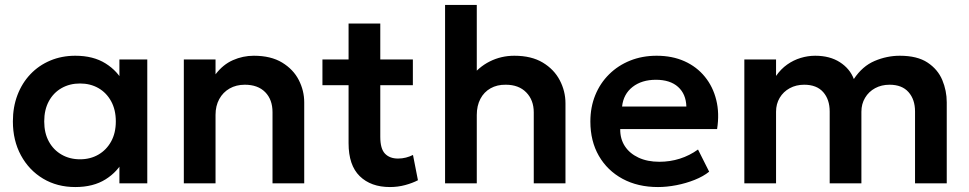

<svg xmlns="http://www.w3.org/2000/svg" viewBox="-20 -740 3910 775"><path d="M284 15Q210.5 15 153.8 -19Q97 -53 64.5 -113Q32 -173 32 -250Q32 -308 50.5 -356.5Q69 -405 102.8 -440.5Q136.5 -476 182.8 -495.5Q229 -515 284 -515Q356.5 -515 406 -484Q455.5 -453 480 -403.5L462 -376V-500H574.5V0H462V-124L480 -96.5Q455.5 -47 406 -16Q356.5 15 284 15ZM303 -97Q344.5 -97 377 -115.8Q409.5 -134.5 428.5 -168.8Q447.5 -203 447.5 -250Q447.5 -297 428.5 -331.5Q409.5 -366 377 -384.5Q344.5 -403 303 -403Q261.5 -403 228.8 -384.5Q196 -366 177.2 -331.5Q158.5 -297 158.5 -250Q158.5 -203 177.2 -168.8Q196 -134.5 228.8 -115.8Q261.5 -97 303 -97Z M722 0V-500H850V-440Q880 -479.5 920.2 -497.2Q960.5 -515 1004.5 -515Q1073.5 -515 1118.8 -487.5Q1164 -460 1186 -417Q1208 -374 1208 -327V0H1080V-287Q1080 -338 1050.5 -368Q1021 -398 968 -398Q933.5 -398 906.8 -382.8Q880 -367.5 865 -340Q850 -312.5 850 -276.5V0Z M1554 15Q1477 15 1432 -29Q1387 -73 1387 -162V-645H1515V-500H1646.5V-396H1515V-187.5Q1515 -139.5 1534 -119.8Q1553 -100 1586.5 -100Q1603.5 -100 1618.8 -104Q1634 -108 1647 -114.5L1667 -12.5Q1645 -1 1615.5 7Q1586 15 1554 15ZM1281.5 -396V-500H1401.5V-396Z M1776.5 0V-720H1904.5V-394.5L1878 -424.5Q1911 -469 1957 -492Q2003 -515 2056 -515Q2125 -515 2170.8 -487.5Q2216.5 -460 2239.5 -416Q2262.5 -372 2262.5 -323V0H2134.5V-286.5Q2134.5 -336 2104.2 -367Q2074 -398 2021.5 -398Q1986.5 -398.5 1960 -383.5Q1933.5 -368.5 1919 -340.8Q1904.5 -313 1904.5 -276V0Z M2636 15Q2554.5 15 2493 -18.2Q2431.5 -51.5 2397.2 -111Q2363 -170.5 2363 -249.5Q2363 -307.5 2382.8 -356Q2402.5 -404.5 2438.8 -440.2Q2475 -476 2523.8 -495.5Q2572.5 -515 2630.5 -515Q2693.5 -515 2743 -492.8Q2792.5 -470.5 2825.2 -430.2Q2858 -390 2871.2 -336.2Q2884.5 -282.5 2874.5 -219H2483.5Q2483 -179.5 2502.2 -150Q2521.5 -120.5 2557.2 -103.8Q2593 -87 2641.5 -87Q2684.5 -87 2724 -99.5Q2763.5 -112 2797.5 -136.5L2842.5 -47Q2819 -28 2784 -14Q2749 0 2710.2 7.5Q2671.5 15 2636 15ZM2491 -310H2750.5Q2749 -360.5 2717 -389.2Q2685 -418 2627.5 -418Q2570.5 -418 2533.5 -389.2Q2496.5 -360.5 2491 -310Z M2984.5 0V-500H3112.5V-433.5Q3132 -461.5 3157.5 -479.5Q3183 -497.5 3212 -506.2Q3241 -515 3270.5 -515Q3329.5 -515 3370 -489Q3410.5 -463 3426.5 -421Q3461 -473 3510.5 -494Q3560 -515 3612 -515Q3682.5 -515 3724 -487.5Q3765.5 -460 3783.5 -417Q3801.5 -374 3801.5 -327V0H3673.5V-290Q3673.5 -338.5 3647.2 -368.2Q3621 -398 3570.5 -398Q3538 -398 3512.2 -384Q3486.5 -370 3471.8 -345.2Q3457 -320.5 3457 -289V0H3329V-290Q3329 -338.5 3302.8 -368.2Q3276.5 -398 3226 -398Q3193.5 -398 3167.8 -384Q3142 -370 3127.2 -345.2Q3112.5 -320.5 3112.5 -289V0Z"/></svg>

Font: Geologica Cursive Medium
Style: Regular
Weight: 500
Designer: Sindre Bremnes, Frode Helland
Foundry: Monokrom Skriftforlag AS
Version: Version 1.010;gftools[0.9.28]